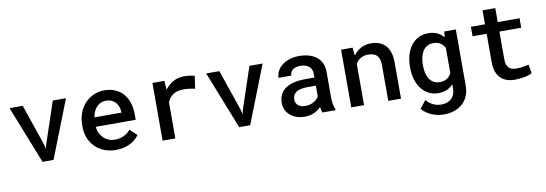

<svg xmlns="http://www.w3.org/2000/svg" viewBox="-62 -1089 4924 1731"><g transform="rotate(-10 2400.5 -224.0)"><path d="M292 -147.5 300.3 -108.4 309.1 -147 437 -528.3H557.6L350.6 0H250L41 -528.3H161.6Z M921.9 9.8Q863.3 9.8 814.9 -9.8Q766.6 -29.3 732.2 -63.5Q697.8 -97.7 678.7 -144.3Q659.7 -190.9 659.7 -245.1V-265.1Q659.7 -328.1 679.9 -378.4Q700.2 -428.7 734.1 -464.4Q768.1 -500 813.2 -519Q858.4 -538.1 908.2 -538.1Q965.8 -538.1 1009.8 -518.8Q1053.7 -499.5 1083.3 -464.6Q1112.8 -429.7 1127.9 -381.8Q1143.1 -334 1143.1 -276.9V-227.5H776.9Q779.8 -196.8 792 -170.4Q804.2 -144 824 -124.8Q843.8 -105.5 870.4 -94.5Q897 -83.5 928.7 -83.5Q973.1 -83.5 1010.5 -101.1Q1047.9 -118.7 1071.3 -149.4L1134.8 -89.8Q1122.1 -70.8 1102.1 -53Q1082 -35.2 1055.2 -21.2Q1028.3 -7.3 994.9 1.2Q961.4 9.8 921.9 9.8ZM907.7 -443.8Q883.3 -443.8 862.3 -435.1Q841.3 -426.3 824.7 -409.4Q808.1 -392.6 796.6 -368.4Q785.2 -344.2 780.3 -313.5H1027.8V-322.3Q1026.4 -345.7 1018.8 -367.4Q1011.2 -389.2 996.6 -406.2Q981.9 -423.3 959.7 -433.6Q937.5 -443.8 907.7 -443.8Z M1638.7 -538.1Q1652.8 -538.1 1667 -537.1Q1681.2 -536.1 1694.1 -534.2Q1707 -532.2 1717.8 -530Q1728.5 -527.8 1735.8 -524.9L1719.2 -410.2Q1665.5 -422.4 1613.3 -422.4Q1554.7 -422.4 1518.8 -397.9Q1482.9 -373.5 1465.8 -330.1V0H1349.1V-528.3H1458.5L1463.9 -445.8Q1496.1 -488.8 1540.3 -513.4Q1584.5 -538.1 1638.7 -538.1Z M2092.3 -147.5 2100.6 -108.4 2109.4 -147 2237.3 -528.3H2357.9L2150.9 0H2050.3L1841.3 -528.3H1961.9Z M2813 0Q2808.1 -9.8 2804.9 -22.9Q2801.8 -36.1 2799.3 -51.3Q2787.1 -38.6 2771.7 -27.6Q2756.3 -16.6 2737.5 -8.3Q2718.8 0 2697 4.9Q2675.3 9.8 2650.4 9.8Q2608.4 9.8 2574.5 -2.2Q2540.5 -14.2 2516.4 -35.4Q2492.2 -56.6 2479 -85.4Q2465.8 -114.3 2465.8 -147.9Q2465.8 -232.9 2529.1 -277.8Q2592.3 -322.8 2710.4 -322.8H2795.9V-357.4Q2795.9 -399.4 2767.6 -424.1Q2739.3 -448.7 2687.5 -448.7Q2664.1 -448.7 2646.5 -443.1Q2628.9 -437.5 2617.2 -427.7Q2605.5 -418 2599.6 -404.8Q2593.8 -391.6 2593.8 -376.5H2477.1Q2477.1 -407.2 2491.5 -436.3Q2505.9 -465.3 2533.7 -488Q2561.5 -510.7 2601.8 -524.4Q2642.1 -538.1 2693.8 -538.1Q2740.7 -538.1 2780.8 -526.6Q2820.8 -515.1 2850.1 -492.4Q2879.4 -469.7 2896 -435.8Q2912.6 -401.9 2912.6 -356.4V-121.1Q2912.6 -86.4 2917.7 -57.9Q2922.9 -29.3 2932.6 -8.3V0ZM2672.4 -84.5Q2694.8 -84.5 2714.6 -90.1Q2734.4 -95.7 2750.2 -104.7Q2766.1 -113.8 2777.6 -125.5Q2789.1 -137.2 2795.9 -149.4V-248.5H2721.7Q2650.4 -248.5 2616.5 -225.6Q2582.5 -202.6 2582.5 -160.2Q2582.5 -144 2587.9 -130.1Q2593.3 -116.2 2604.2 -106.2Q2615.2 -96.2 2632.1 -90.3Q2648.9 -84.5 2672.4 -84.5Z M3181.6 -528.3 3189 -455.1Q3217.8 -494.6 3258.5 -516.4Q3299.3 -538.1 3349.1 -538.1Q3389.6 -538.1 3423.1 -526.4Q3456.5 -514.6 3480.7 -489.7Q3504.9 -464.8 3518.3 -425.3Q3531.7 -385.7 3531.7 -330.1V0H3415V-328.1Q3415 -360.8 3407.5 -382.8Q3399.9 -404.8 3386 -418Q3372.1 -431.2 3352.1 -436.8Q3332 -442.4 3306.6 -442.4Q3268.1 -442.4 3239.5 -425.3Q3210.9 -408.2 3193.4 -378.9V0H3076.2V-528.3Z M3661.1 -268.1Q3661.1 -328.1 3676 -377.9Q3690.9 -427.7 3718.8 -463.4Q3746.6 -499 3785.9 -518.6Q3825.2 -538.1 3874 -538.1Q3921.4 -538.1 3956.1 -522Q3990.7 -505.9 4015.6 -475.6L4020.5 -528.3H4126.5V-14.2Q4126.5 39.1 4108.9 80.3Q4091.3 121.6 4059.8 149.9Q4028.3 178.2 3984.4 193.1Q3940.4 208 3887.7 208Q3866.2 208 3839.1 203.4Q3812 198.7 3784.7 188.2Q3757.3 177.7 3732.4 160.9Q3707.5 144 3689.9 120.1L3745.6 50.3Q3775.4 85.4 3809.8 100.6Q3844.2 115.7 3880.9 115.7Q3910.2 115.7 3934.1 107.4Q3958 99.1 3974.6 83Q3991.2 66.9 4000.2 43.2Q4009.3 19.5 4009.3 -11.2V-46.9Q3984.4 -19.5 3950.9 -4.9Q3917.5 9.8 3873 9.8Q3824.7 9.8 3785.6 -10.5Q3746.6 -30.8 3718.8 -66.4Q3690.9 -102.1 3676 -151.1Q3661.1 -200.2 3661.1 -257.8ZM3778.3 -257.8Q3778.3 -222.2 3785.6 -190.9Q3793 -159.7 3808.1 -136.2Q3823.2 -112.8 3846.9 -99.4Q3870.6 -85.9 3902.8 -85.9Q3943.4 -85.9 3968.8 -102.8Q3994.1 -119.6 4009.3 -147.9V-381.3Q3993.7 -409.2 3968.3 -425.8Q3942.9 -442.4 3903.8 -442.4Q3871.6 -442.4 3847.9 -428.7Q3824.2 -415 3808.8 -391.1Q3793.5 -367.2 3785.9 -335.4Q3778.3 -303.7 3778.3 -268.1Z M4510.3 -656.2V-528.3H4710V-441.4H4510.3V-188Q4510.3 -158.2 4517.3 -138.7Q4524.4 -119.1 4537.1 -107.4Q4549.8 -95.7 4566.9 -91.1Q4584 -86.4 4604.5 -86.4Q4619.6 -86.4 4636 -88.1Q4652.3 -89.8 4667.7 -92Q4683.1 -94.2 4696 -96.9Q4709 -99.6 4717.8 -102.1L4731 -21.5Q4718.3 -14.2 4700.4 -8.1Q4682.6 -2 4661.6 2Q4640.6 5.9 4617.9 8.1Q4595.2 10.3 4573.2 10.3Q4533.7 10.3 4500.7 -0.7Q4467.8 -11.7 4444.1 -34.9Q4420.4 -58.1 4407 -94.5Q4393.6 -130.9 4393.6 -181.6V-441.4H4264.6V-528.3H4393.6V-656.2Z"/></g></svg>

Font: TypoPRO Roboto Mono
Style: Regular
Weight: 500
Designer: Google
Version: Version 2.000986; 2015; ttfautohint (v1.3)